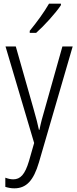

<svg xmlns="http://www.w3.org/2000/svg" viewBox="-20 -785 421 1046"><path d="M312 -757V-765H247C220 -718 182 -666 142 -617V-606H177C220 -644 283 -713 312 -757ZM10 -532 166 -6 138 92C116 166 91 192 52 192C37 192 22 188 9 183V233C25 238 40 241 58 241C124 241 163 198 192 100L376 -532H320L224 -191C212 -151 202 -114 195 -78H192C186 -108 178 -138 163 -191L66 -532Z"/></svg>

Font: Noto Sans Armenian Condensed Light
Style: Regular
Weight: 300
Width: 3
Designer: Monotype Design Team
Foundry: Monotype Imaging Inc.
Version: Version 2.008